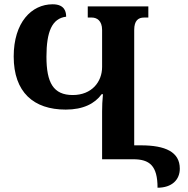

<svg xmlns="http://www.w3.org/2000/svg" viewBox="-20 -744 876 897"><path d="M716 133C783 133 820 96 820 44C820 -34 753 -65 638 -65H607V-604C607 -648 626 -662 653 -662H673V-714H390V-662H409C432 -662 457 -648 457 -604V-431C457 -362 409 -300 320 -300C229 -300 197 -358 197 -479C197 -596 223 -658 289 -666C289 -685 285 -724 226 -724C127 -724 44 -639 44 -480C44 -313 137 -232 287 -232C369 -232 423 -260 455 -304H461C458 -274 457 -248 457 -223V0H602C679 0 716 30 716 133Z"/></svg>

Font: Noto Serif Georgian SemiCondensed Bold
Style: Regular
Weight: 700
Width: 4
Designer: Monotype Design Team, Akaki Razmadze
Foundry: Google LLC
Version: Version 2.003